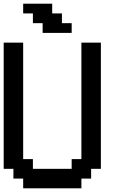

<svg xmlns="http://www.w3.org/2000/svg" viewBox="-20 -1020 644 1040"><path d="M262.7 0H105.5V-26.4V-52.7H79.1H52.7V-79.1V-105.5H26.4H0V-447.3V-789.1H52.7H105.5V-473.6V-158.2H131.8H158.2V-131.8V-105.5H262.7H368.2V-131.8V-158.2H394.5H420.9V-473.6V-789.1H473.6H526.4V-447.3V-105.5H500H473.6V-79.1V-52.7H447.3H420.9V-26.4V0ZM289.1 -841.8H210.9V-868.2V-894.5H184.6H158.2V-920.9V-947.3H131.8H105.5V-973.6V-1000H184.6H262.7V-973.6V-947.3H289.1H315.4V-920.9V-894.5H341.8H368.2V-868.2V-841.8Z"/></svg>

Font: VCR Jazz Mono
Style: Regular
Weight: 400
Version: Version 3.1